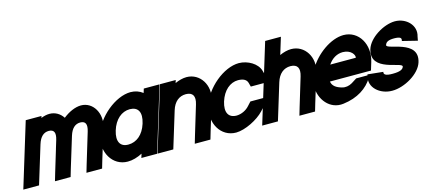

<svg xmlns="http://www.w3.org/2000/svg" viewBox="-64 -1359 4511 2003"><g transform="rotate(-15 2191.5 -357.0)"><path d="M607.4 -546.8C668.7 -595.5 739.2 -627.5 802 -628C935 -628 1014 -484 970.5 -345L871.1 -20L845.8 66H676.8L701.8 -19L800.5 -345C824.3 -423 804.7 -457 750 -458C695.4 -458 654.9 -423.5 631 -346.7L630.5 -345L604.5 -260L531.1 -20L505.8 66H336.8L361.8 -19L434.8 -260H434.5L460.5 -345C484.3 -423 464.7 -457 410 -458C355 -458 314.3 -423 290.5 -345L264.5 -260L191.1 -20L165.1 65H-4.9L21.1 -20L94.5 -260L120.5 -345L181 -543L207 -628H377L371 -608.3C401.8 -620.7 432.7 -627.8 462 -628C525 -628 575.9 -595.7 607.4 -546.8Z M915.9 -281C970.3 -459 1172.7 -627 1337 -628C1388 -628 1432.7 -611.6 1468.5 -583.8L1482 -628H1652L1626 -543L1547 -284.5L1545.9 -281L1466.1 -20L1440.1 65H1270.1L1283.3 21.9C1230.9 49.3 1176.4 65.3 1125.1 65C960.1 65 862.1 -105 915.9 -281ZM1085.9 -281C1051.7 -169 1088.8 -104 1177.1 -105C1264.6 -105 1339.7 -165.8 1374.1 -275.2L1375.9 -281C1410.5 -394 1373.7 -457 1285 -458C1196 -458 1120.5 -394 1085.9 -281Z M1817.7 -597.5C1859.6 -616.6 1902.2 -627.7 1942 -628C2089 -628 2182.1 -478 2134.7 -326L2041.1 -20L2015.8 66H1846.8L1871.8 -19L1964.7 -326C1991.3 -413 1963.7 -457 1890 -458C1817 -458 1761.3 -413 1734.7 -326L1708.7 -241L1641.1 -20L1615.1 65H1445.1L1471.1 -20L1538.7 -241L1564.7 -326L1631 -543L1657 -628H1827Z M2726.9 -487 2762.8 -359H2565.8L2554.6 -401C2544.2 -439 2510.7 -457 2454 -458C2367 -458 2291.2 -393 2255.9 -281C2221.7 -169 2258.1 -105 2346.1 -105C2397.4 -106 2450.1 -131 2483.7 -169L2521.2 -210H2720.2L2602.8 -81C2534.1 -7 2393.4 64 2296.1 65H2295.1C2130.1 65 2032.8 -104 2085.9 -281C2140 -458 2342 -628 2508 -628C2602.7 -627 2704 -569 2726.9 -487Z M3171.1 -20 3145.8 66H2976.8L3001.8 -19L3094.7 -326C3121.3 -413 3093.7 -457 3020 -458C2947 -458 2891.3 -413 2864.7 -326L2838.7 -241L2771.1 -20L2745.1 65H2575.1L2601.1 -20L2668.7 -241L2694.7 -326L2807.5 -695L2833.5 -780H3003.5L2977.5 -695L2947.7 -597.5C2989.6 -616.6 3032.2 -627.7 3072 -628C3219 -628 3312.1 -478 3264.7 -326Z M3425.9 -366H3701.9C3710.5 -394 3673.7 -457 3585 -458C3522.3 -458 3466 -425.5 3425.9 -366ZM3202.7 -196H3189.9L3215.9 -281L3241.9 -366H3253.1C3334.8 -509.5 3499.2 -627.2 3637 -628C3802 -628 3900 -458 3845.9 -281L3819.9 -196H3734.9H3376.5C3384.9 -144.9 3425.7 -119.9 3481.8 -104H3482.8C3516.4 -93 3558.6 -100 3591.7 -120L3650 -157H3800L3778.1 -128C3717.9 -29 3610.2 45 3453.4 64C3305.3 83.4 3200.2 -47.4 3202.7 -196Z M4381.3 -413 4373.1 -370 4212.3 -410 4211.3 -413C4220.4 -443 4205.7 -457 4140 -458C4075 -458 4050.1 -442 4041 -412C4025.4 -361 4393.8 -382 4320.9 -150C4285.4 -34 4112.8 66 3980.1 65C3849.1 65 3735.1 -33 3770.9 -150L3774.1 -167L3938.9 -150H3940.9C3932.6 -123 3953.8 -104 4032.1 -105C4111.1 -105 4142.3 -122 4150.6 -149L4150.9 -150C4166.8 -202 3801.7 -179 3871.3 -413C3906.4 -528 4070.7 -627 4192 -628C4315 -628 4416.1 -527 4381.3 -413Z"/></g></svg>

Font: Nordica Plus
Style: NordicaClassicBkObl
Weight: 900
Version: Version 1.01